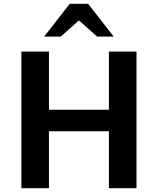

<svg xmlns="http://www.w3.org/2000/svg" viewBox="-20 -993 833 1013"><path d="M92.8 -720.7H238.3V-414.1H554.7V-720.7H700.2V0H554.7V-300.3H238.3V0H92.8ZM212.9 -799.8 348.1 -973.1H444.8L580.1 -799.8H492.7L396.5 -885.3L300.3 -799.8Z"/></svg>

Font: Monda
Style: Bold
Weight: 700
Designer: Vernon Adams
Foundry: Vernon Adams
Version: Version 2.100; ttfautohint (v1.8.3)